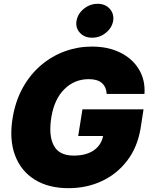

<svg xmlns="http://www.w3.org/2000/svg" viewBox="-20 -983 789 1013"><path d="M341.8 9.8Q235.8 9.8 163.1 -35.4Q90.3 -80.6 59.1 -164.1Q27.8 -247.6 46.9 -362.3Q62 -452.1 101.3 -522Q140.6 -591.8 197.3 -639.6Q253.9 -687.5 322.5 -712.4Q391.1 -737.3 464.8 -737.3Q550.8 -737.3 615 -705.3Q679.2 -673.3 713.1 -616.9Q747.1 -560.5 742.2 -487.3H543Q540.5 -524.9 517.3 -545.2Q494.1 -565.4 448.2 -565.4Q373 -565.4 319.8 -512.7Q266.6 -460 251 -365.2Q235.4 -269.5 263.4 -215.8Q291.5 -162.1 368.2 -162.1Q435.1 -162.1 474.9 -189.9Q514.6 -217.8 523.9 -265.6H392.6L415 -406.2H737.3L721.7 -305.7Q705.1 -206.1 651.1 -135.5Q597.2 -64.9 517.3 -27.6Q437.5 9.8 341.8 9.8ZM465.8 -784.2Q425.8 -783.7 401.6 -810.1Q377.4 -836.4 383.8 -873Q390.1 -910.6 422.6 -936.8Q455.1 -962.9 495.1 -962.9Q535.2 -962.9 558.8 -936.8Q582.5 -910.6 577.1 -873Q570.8 -836.4 538.6 -810.1Q506.3 -783.7 465.8 -784.2Z"/></svg>

Font: Inter Tight Black
Style: Italic
Weight: 900
Italic angle: -9.39999°
Designer: Rasmus Andersson
Foundry: rsms
Version: Version 3.004; ttfautohint (v1.8.4.7-5d5b)